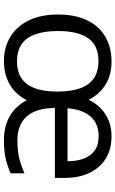

<svg xmlns="http://www.w3.org/2000/svg" viewBox="177 -761 594 988"><g transform="rotate(90 474.0 -267.0)"><path d="M680.7 -543.9Q748.5 -543.9 796.4 -513.9Q844.2 -483.9 869.9 -429.7Q895.5 -375.5 895.5 -302.7V-252.4H535.2Q537.1 -153.8 579.8 -106.7Q622.6 -59.6 702.6 -59.6Q754.9 -59.6 793.2 -68.8Q831.5 -78.1 872.1 -96.2V-24.9Q831.5 -6.8 793 1.5Q754.4 9.8 701.7 9.8Q630.4 9.8 578.1 -20Q525.9 -49.8 495.6 -107.9Q466.3 -50.3 414.8 -20.3Q363.3 9.8 294.9 9.8Q224.1 9.8 169.9 -22.9Q115.7 -55.7 85.2 -117.9Q54.7 -180.2 54.7 -268.6Q54.7 -356 84 -417.5Q113.3 -479 168 -511.5Q222.7 -543.9 297.9 -543.9Q364.3 -543.9 414.6 -513.7Q464.8 -483.4 493.2 -426.8Q511.7 -463.9 539.3 -490Q566.9 -516.1 602.5 -530Q638.2 -543.9 680.7 -543.9ZM294.4 -476.6Q213.4 -476.6 176.5 -423.6Q139.6 -370.6 139.6 -268.6Q139.6 -200.2 156 -153.1Q172.4 -106 206.8 -81.8Q241.2 -57.6 295.9 -57.6Q350.1 -57.6 384.3 -81.5Q418.5 -105.5 434.8 -151.6Q451.2 -197.8 451.2 -265.1Q451.2 -334.5 434.6 -381.6Q418 -428.7 383.5 -452.6Q349.1 -476.6 294.4 -476.6ZM680.2 -477.5Q617.7 -477.5 580.6 -436.8Q543.5 -396 537.1 -317.4H809.6Q809.6 -365.7 795.9 -401.9Q782.2 -438 753.7 -457.8Q725.1 -477.5 680.2 -477.5Z"/></g></svg>

Font: Wonky
Style: Regular
Weight: 400
Designer: Monotype Design Team
Foundry: Monotype Imaging Inc.
Version: Version 3.000